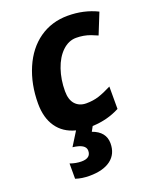

<svg xmlns="http://www.w3.org/2000/svg" viewBox="-147 -642 787 968"><g transform="rotate(-20 246.5 -158.0)"><path d="M192.9 -203.1Q192.9 -156.7 214.8 -132.8Q236.8 -108.9 273.9 -108.9Q311 -108.9 341.6 -118.9Q372.1 -128.9 411.1 -148.9V-28.8Q344.7 6.3 264.2 9.3L250 35.2Q318.8 59.6 318.8 122.1Q318.8 178.7 278.3 209.5Q237.8 240.2 164.1 240.2Q122.6 240.2 89.8 229V147Q121.1 158.2 150.9 158.2Q200.7 158.2 200.7 118.2Q200.7 83 131.8 75.2L177.7 1.5Q112.8 -15.1 78.4 -64.5Q43.9 -113.8 43.9 -190.9Q43.9 -293.9 80.3 -378.7Q116.7 -463.4 182.6 -509.8Q249 -556.2 335.4 -556.2Q421.9 -556.2 493.2 -521L448.2 -409.2Q426.3 -418.5 413.1 -423.8Q377.4 -437 337.2 -437Q296.9 -437 263.4 -405.3Q230 -373.5 211.4 -319.3Q192.9 -265.1 192.9 -203.1Z"/></g></svg>

Font: Open Sans Hebrew
Style: Bold Italic
Weight: 700
Italic angle: -12°
Foundry: Ascender Corporation, Yanek Iontef
Version: Version 2.001;PS 002.001;hotconv 1.0.70;makeotf.lib2.5.58329